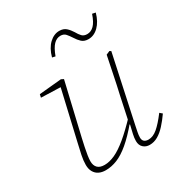

<svg xmlns="http://www.w3.org/2000/svg" viewBox="-169 -827 900 957"><g transform="rotate(-30 281.0 -348.0)"><path d="M164 11Q142 11 125.5 3Q109 -5 99.5 -21.5Q90 -38 90 -62Q90 -86 96 -115.5Q102 -145 110 -178L179 -476L186 -460L64 -464L68 -482L196 -494L210 -487L140 -188Q135 -166 130 -142.5Q125 -119 122 -99Q119 -79 119 -66Q119 -42 132 -28.5Q145 -15 172 -15Q200 -15 232 -29.5Q264 -44 304.5 -77.5Q345 -111 398 -167L400 -136H387Q340 -80 302 -48Q264 -16 230.5 -2.5Q197 11 164 11ZM417 11Q395 11 380.5 -2.5Q366 -16 366 -40Q366 -58 370.5 -77.5Q375 -97 382 -127H379L411 -277Q423 -329 433.5 -381.5Q444 -434 455 -486L476 -495L484 -490L402 -108Q399 -93 395.5 -76Q392 -59 392 -45Q392 -30 400.5 -22.5Q409 -15 425 -15Q451 -15 477 -37Q503 -59 537 -104L551 -92Q530 -62 508.5 -38.5Q487 -15 464.5 -2Q442 11 417 11ZM212 -610Q225 -657 251.5 -682Q278 -707 309 -707Q333 -707 347.5 -694Q362 -681 373 -663Q383 -645 393.5 -634Q404 -623 423 -623Q445 -623 462.5 -640.5Q480 -658 494 -699L513 -695Q500 -649 474 -623.5Q448 -598 416 -598Q392 -598 378 -611Q364 -624 353 -642Q342 -659 331.5 -671Q321 -683 302 -683Q280 -683 262.5 -665Q245 -647 230 -606Z"/></g></svg>

Font: Source Serif 4 ExtraLight
Style: Italic
Weight: 250
Italic angle: -12°
Designer: Frank Grießhammer
Foundry: Adobe Systems Incorporated
Version: Version 4.004;hotconv 1.0.116;makeotfexe 2.5.65601